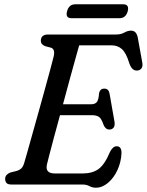

<svg xmlns="http://www.w3.org/2000/svg" viewBox="-20 -861 685 896"><path d="M363.5 0H32.5Q16 0 10 -7.5Q4 -15 4 -26Q4 -37.5 11 -44.8Q18 -52 28.5 -56L56.5 -63Q70.5 -67 79.2 -75Q88 -83 93.5 -102.5Q97.5 -115 107.5 -151Q117.5 -187 131.5 -236.8Q145.5 -286.5 160.8 -341.2Q176 -396 190.2 -447.5Q204.5 -499 215 -538.2Q225.5 -577.5 230 -595.5Q239 -632 217.5 -638.5L191 -645.5Q170.5 -653.5 170.5 -670Q170.5 -700 204.5 -700H522Q544.5 -700 560.2 -709Q576 -718 591.5 -718Q617 -718 623 -685L644 -569Q647 -552 640.8 -542.8Q634.5 -533.5 622.5 -532Q609 -530.5 599.5 -538.5Q590 -546.5 583 -567Q568.5 -614.5 548.8 -632Q529 -649.5 500.5 -649.5H349.5Q343.5 -628 331.5 -585.2Q319.5 -542.5 304.5 -487.5Q289.5 -432.5 274 -374.5H406Q423.5 -374.5 432 -385Q440.5 -395.5 442.5 -427.5Q448 -447.5 465.5 -447.5Q478 -447.5 484 -440.8Q490 -434 491.5 -423L514.5 -292Q517 -273.5 509.8 -265Q502.5 -256.5 490.5 -256.5Q472 -256.5 463 -279Q453.5 -307.5 441.8 -315.5Q430 -323.5 409 -323.5H260Q245 -269 232.2 -221.2Q219.5 -173.5 210.8 -140Q202 -106.5 199.5 -95.5Q188.5 -51.5 236 -51.5H365.5Q411 -51.5 439.8 -72.2Q468.5 -93 493 -151.5Q506.5 -178.5 524.5 -178.5Q547.5 -178.5 547 -146Q545 -104 528 -67.2Q511 -30.5 484.2 -7.8Q457.5 15 427 15Q411 15 397.2 7.5Q383.5 0 363.5 0ZM293 -808.5Q301.5 -841 331.5 -841H554.5Q584.5 -841 576 -808.5Q567 -776 537.5 -776H314Q284 -776 293 -808.5Z"/></svg>

Font: Fraunces 72pt SuperSoft
Style: Italic
Weight: 400
Italic angle: -16°
Version: Version 1.000;[b76b70a41]